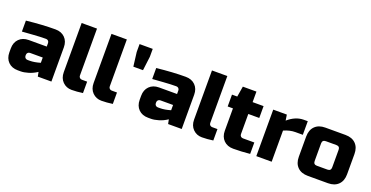

<svg xmlns="http://www.w3.org/2000/svg" viewBox="-29 -1373 3968 2056"><g transform="rotate(20 1955.0 -345.0)"><path d="M260 -130Q313 -130 380 -150V-210H235Q220 -210 210 -200Q200 -190 200 -175V-165Q200 -150 210 -140Q220 -130 235 -130ZM75 -520Q258 -540 405 -540Q473 -540 514 -499Q555 -458 555 -390V0H400L390 -50Q343 -19 293.5 -4.5Q244 10 210 10H175Q107 10 66 -31Q25 -72 25 -140V-185Q25 -253 66 -294Q107 -335 175 -335H380V-375Q380 -390 370 -400Q360 -410 345 -410Q280 -410 201.5 -404Q123 -398 75 -395Z M915 0Q848 10 787.5 10Q727 10 686 -31Q645 -72 645 -140V-700H820V-165Q820 -150 830 -140Q840 -130 855 -130H915Z M1255 0Q1188 10 1127.5 10Q1067 10 1026 -31Q985 -72 985 -140V-700H1160V-165Q1160 -150 1170 -140Q1180 -130 1195 -130H1255Z M1325 -450 1305 -610V-700H1455V-610L1435 -450Z M1745 -130Q1798 -130 1865 -150V-210H1720Q1705 -210 1695 -200Q1685 -190 1685 -175V-165Q1685 -150 1695 -140Q1705 -130 1720 -130ZM1560 -520Q1743 -540 1890 -540Q1958 -540 1999 -499Q2040 -458 2040 -390V0H1885L1875 -50Q1828 -19 1778.5 -4.5Q1729 10 1695 10H1660Q1592 10 1551 -31Q1510 -72 1510 -140V-185Q1510 -253 1551 -294Q1592 -335 1660 -335H1865V-375Q1865 -390 1855 -400Q1845 -410 1830 -410Q1765 -410 1686.5 -404Q1608 -398 1560 -395Z M2400 0Q2333 10 2272.5 10Q2212 10 2171 -31Q2130 -72 2130 -140V-700H2305V-165Q2305 -150 2315 -140Q2325 -130 2340 -130H2400Z M2820 0Q2723 10 2630 10Q2562 10 2521 -31Q2480 -72 2480 -140V-395H2420V-530H2480L2500 -650H2655V-530H2780V-395H2655V-165Q2655 -150 2665 -140Q2675 -130 2690 -130H2820Z M3195 -385Q3132 -385 3065 -355V0H2890V-530H3045L3055 -465Q3141 -540 3235 -540H3280V-385Z M3870 -150Q3870 -75 3827.5 -32.5Q3785 10 3710 10H3480Q3405 10 3362.5 -32.5Q3320 -75 3320 -150V-380Q3320 -455 3362.5 -497.5Q3405 -540 3480 -540H3710Q3785 -540 3827.5 -497.5Q3870 -455 3870 -380ZM3695 -365Q3695 -405 3655 -405H3535Q3495 -405 3495 -365V-165Q3495 -125 3535 -125H3655Q3695 -125 3695 -165Z"/></g></svg>

Font: Russo One
Style: Regular
Weight: 400
Designer: Jovanny lemonad
Foundry: Jovanny Lemonad
Version: Version 1.001